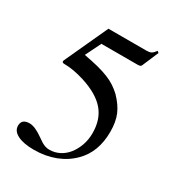

<svg xmlns="http://www.w3.org/2000/svg" viewBox="-169 -793 839 913"><g transform="rotate(30 250.0 -337.0)"><path d="M139 -498Q183 -490 216.5 -481.5Q250 -473 276 -462.5Q302 -452 321.5 -439Q341 -426 358 -410Q395 -372 411 -334Q427 -296 427 -242Q427 -130 360 -64Q322 -26 269.5 -6Q217 14 154 14Q97 14 64.5 -2.5Q32 -19 32 -48Q32 -85 75 -85Q105 -85 151 -52Q174 -35 188.5 -29Q203 -23 218 -23Q247 -23 272.5 -36Q298 -49 316.5 -72.5Q335 -96 346 -127Q357 -158 357 -194Q357 -269 316.5 -316.5Q276 -364 189 -392Q126 -412 76 -412Q64 -412 64 -420Q64 -423 65 -425L174 -662H383Q399 -662 408.5 -667Q418 -672 429 -688L438 -681L400 -592Q398 -587 393.5 -585Q389 -583 377 -583H181Z"/></g></svg>

Font: Klingon pIqaD HaSta
Style: Regular
Weight: 400
Width: 0
Designer: Mike Neff (qa'vaj)
Foundry: Mike Neff and Michael Everson
Version: Version 2.003